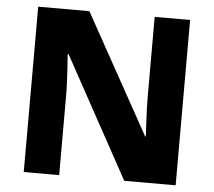

<svg xmlns="http://www.w3.org/2000/svg" viewBox="-51 -770 920 826"><g transform="rotate(5 409.0 -357.0)"><path d="M737 0H515L229 -522H225Q227 -499 229 -466.5Q231 -434 232.5 -400.5Q234 -367 234 -338V0H81V-714H302L588 -198H591Q590 -220 588 -251Q586 -282 585 -315.5Q584 -349 584 -374V-714H737Z"/></g></svg>

Font: Noto Sans Khmer ExtraBold
Style: Regular
Weight: 800
Version: Version 2.003